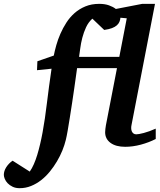

<svg xmlns="http://www.w3.org/2000/svg" viewBox="-150 -757 838 1006"><path d="M481 -664.1Q480 -652.8 475.8 -642.8Q471.7 -632.8 462.2 -624.3Q452.6 -615.7 436.5 -609.6Q420.4 -603.5 396 -600.1L334 -659.2Q313.5 -641.1 301 -614.3Q288.6 -587.4 281.2 -558.8Q273.9 -530.3 270.5 -503.7Q267.1 -477.1 264.2 -459H475.1L514.2 -661.1ZM666 -28.8Q629.9 -10.3 587.6 1Q545.4 12.2 505.9 12.2Q457 12.2 429 -8.5Q400.9 -29.3 400.9 -64Q400.9 -72.3 402.1 -81.3Q403.3 -90.3 404.8 -100.1L462.9 -399.9H253.9Q252 -385.7 248 -357.7Q244.1 -329.6 239 -293.7Q233.9 -257.8 227.8 -217.8Q221.7 -177.7 215.8 -140.6Q210 -103.5 204.6 -72.5Q199.2 -41.5 194.8 -23.9Q188.5 2.4 176.8 31.5Q165 60.5 148.4 88.6Q131.8 116.7 111.1 142.1Q90.3 167.5 65.7 186.8Q41 206.1 12.7 217.5Q-15.6 229 -46.9 229Q-68.4 229 -84 221.4Q-99.6 213.9 -109.9 203.1Q-120.1 192.4 -125 180.2Q-129.9 168 -129.9 159.2Q-129.9 139.2 -117.2 119.1Q-104.5 99.1 -84 85L5.9 142.1Q17.6 125.5 27.3 103.3Q37.1 81.1 45.2 54.4Q53.2 27.8 60.3 -2.2Q67.4 -32.2 73.2 -64Q85.9 -133.3 95.9 -217.3Q106 -301.3 120.1 -397L43.9 -389.2L45.9 -436L131.8 -465.8Q136.7 -490.7 145 -520.3Q153.3 -549.8 166.5 -580.1Q179.7 -610.4 197.8 -638.4Q215.8 -666.5 240.7 -688.5Q265.6 -710.4 297.6 -723.6Q329.6 -736.8 370.1 -736.8Q399.4 -736.8 421.1 -729Q442.9 -721.2 457 -710L595.2 -736.8H662.1L539.1 -102.1Q537.1 -93.3 537.4 -84.7Q537.6 -76.2 540.5 -69.1Q543.5 -62 549.3 -57.6Q555.2 -53.2 564 -53.2Q576.2 -53.2 603.5 -60.3Q630.9 -67.4 666 -83Z"/></svg>

Font: Charis SIL Am
Style: Bold Italic
Weight: 700
Italic angle: -11°
Foundry: SIL International
Version: Version 5.000